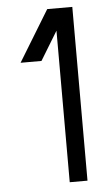

<svg xmlns="http://www.w3.org/2000/svg" viewBox="-50 -699 405 732"><g transform="rotate(-5 152.5 -332.5)"><path d="M255 0H187V-580L120 -470H40L159 -665H255Z"/></g></svg>

Font: Sulphur Point
Style: Regular
Weight: 400
Designer: Noponies / Dale Sattler
Foundry: Noponies
Version: Version 1.000; ttfautohint (v1.8)